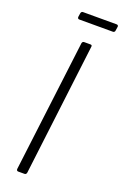

<svg xmlns="http://www.w3.org/2000/svg" viewBox="-160 -883 600 932"><g transform="rotate(20 140.0 -417.5)"><path d="M58 -10 142 -690Q144 -700 153 -700H185Q195 -700 193 -690L110 -10Q108 0 99 0H67Q58 0 58 -10ZM84 -805 87 -825Q89 -835 98 -835H271Q276 -835 278.5 -832Q281 -829 280 -825L277 -805Q277 -801 274 -798Q271 -795 267 -795H93Q84 -795 84 -805Z"/></g></svg>

Font: Barlow Condensed Light
Style: Italic
Weight: 300
Width: 3
Italic angle: -7°
Designer: Jeremy Tribby
Foundry: Tribby Type
Version: Version 1.408